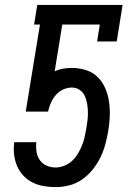

<svg xmlns="http://www.w3.org/2000/svg" viewBox="-20 -755 540 783"><path d="M207 8Q183 8 159 4Q135 0 114.5 -10Q94 -20 78 -36Q62 -52 52 -73Q42 -94 38.5 -117.5Q35 -141 37 -165L38 -175H128V-174Q126 -155 129 -136Q132 -117 142.5 -102Q153 -87 170 -79.5Q187 -72 207 -72Q224 -72 242 -79Q260 -86 274 -99Q288 -112 297.5 -128Q307 -144 314 -161Q321 -178 325 -195.5Q329 -213 332 -231Q335 -248 337 -265.5Q339 -283 338.5 -300Q338 -317 335 -334Q332 -351 325 -365.5Q318 -380 304 -389Q290 -398 273 -398Q255 -398 237.5 -390Q220 -382 207.5 -367.5Q195 -353 187.5 -335.5Q180 -318 176 -300H85L143 -655H119L132 -735H480L456 -586H376L387 -655H234L203 -464Q220 -472 237.5 -475Q255 -478 273 -478Q303 -478 331 -469Q359 -460 379 -440Q399 -420 410 -393.5Q421 -367 425 -337.5Q429 -308 427.5 -278Q426 -248 421 -218Q416 -190 408.5 -163Q401 -136 388.5 -111Q376 -86 357 -62.5Q338 -39 314 -22.5Q290 -6 262 1Q234 8 207 8Z"/></svg>

Font: Iosevka Slab Medium
Style: Italic
Weight: 500
Italic angle: -9°
Monospace: yes
Designer: Belleve Invis
Foundry: Belleve Invis
Version: Version 11.1.0; ttfautohint (v1.8.3)